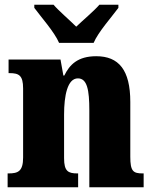

<svg xmlns="http://www.w3.org/2000/svg" viewBox="-20 -786 644 806"><path d="M228 -606H373C392 -651 449 -715 477 -753V-766H397C378 -743 327 -700 300 -674C274 -700 224 -743 205 -766H124V-753C152 -715 209 -651 228 -606ZM12 0H308V-58H305C266 -58 249 -67 249 -122V-305C249 -384 263 -457 307 -457C346 -457 355 -408 355 -323V0H583V-58H579C539 -58 527 -67 527 -128V-358C527 -493 478 -550 384 -550C306 -550 272 -514 250 -469H246L234 -536H16V-479H20C59 -479 77 -470 77 -415V-125C77 -67 56 -58 16 -58H12Z"/></svg>

Font: Noto Serif Bengali Condensed Black
Style: Regular
Weight: 900
Width: 3
Designer: Juan Bruce, Universal Thirst, Indian Type Foundry and the Monotype Design Team.
Foundry: Monotype Imaging Inc.
Version: Version 2.003